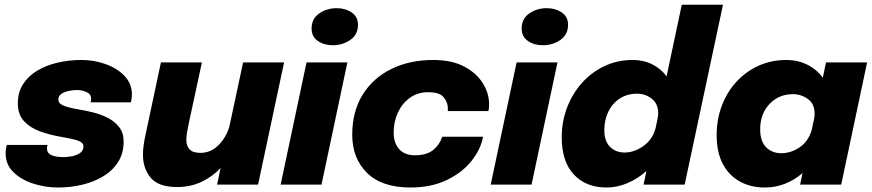

<svg xmlns="http://www.w3.org/2000/svg" viewBox="-20 -802 3786 834"><path d="M232.5 12.5Q177 12.5 124.8 -4.2Q72.5 -21 38.5 -54Q4.5 -87 4.5 -136Q4.5 -146.5 6.2 -156.5Q8 -166.5 9.5 -172.5H186.5Q184 -164 184 -157Q184 -137 203.2 -128.2Q222.5 -119.5 256.5 -119.5Q274.5 -119.5 294.8 -123.8Q315 -128 328.8 -138.2Q342.5 -148.5 342.5 -166.5Q342.5 -183 317.5 -191.5Q292.5 -200 240.5 -208.5Q197 -216 154.8 -231Q112.5 -246 85 -275Q57.5 -304 57.5 -353Q57.5 -401.5 80.5 -437Q103.5 -472.5 142.8 -495.8Q182 -519 231.5 -530.2Q281 -541.5 333.5 -541.5Q389.5 -541.5 439.8 -523.2Q490 -505 521.5 -471.5Q553 -438 553 -392Q553 -382 551.5 -372.5Q550 -363 548.5 -357.5H373.5Q376 -364 376 -372Q376 -392.5 356.5 -401.8Q337 -411 314 -411Q298.5 -411 279.5 -407.2Q260.5 -403.5 247 -394.5Q233.5 -385.5 233.5 -369.5Q233.5 -352 257 -342.8Q280.5 -333.5 323 -326.5Q350.5 -322 384 -313.8Q417.5 -305.5 447.8 -290.2Q478 -275 497.5 -250Q517 -225 517 -187Q517 -136 493 -98.2Q469 -60.5 428.2 -36Q387.5 -11.5 336.5 0.5Q285.5 12.5 232.5 12.5Z M750 10.5Q668.5 10.5 634.8 -29.8Q601 -70 601 -130Q601 -150 604 -171.8Q607 -193.5 613 -220.5L679 -531H857L800 -266.5Q795 -243.5 792.2 -225.8Q789.5 -208 789.5 -193.5Q789.5 -168.5 803.5 -153.2Q817.5 -138 850.5 -138Q896 -138 929.5 -172Q963 -206 976.5 -253L1036 -531H1214L1101 0H923L938 -72.5Q902 -33.5 854 -11.5Q806 10.5 750 10.5Z M1426 -605.5Q1387.5 -605.5 1360.5 -624.2Q1333.5 -643 1333.5 -678Q1333.5 -721 1366.8 -743.8Q1400 -766.5 1442.5 -766.5Q1480 -766.5 1507.5 -748Q1535 -729.5 1535 -694.5Q1535 -651.5 1501.5 -628.5Q1468 -605.5 1426 -605.5ZM1199 0 1311.5 -531H1489L1376.5 0Z M1762.5 12.5Q1639 12.5 1574.5 -50.8Q1510 -114 1510 -217Q1510 -317.5 1555 -390.2Q1600 -463 1679.5 -502.2Q1759 -541.5 1862 -541.5Q1943 -541.5 1996.8 -512.8Q2050.5 -484 2077.5 -440Q2104.5 -396 2104.5 -349.5Q2104.5 -331 2101.5 -319.5H1925Q1925.5 -324 1925.5 -331Q1925.5 -356 1907.8 -378.8Q1890 -401.5 1839.5 -401.5Q1794 -401.5 1760.2 -377Q1726.5 -352.5 1708.2 -312.8Q1690 -273 1690 -227Q1690 -180.5 1714 -154Q1738 -127.5 1781.5 -127.5Q1834 -127.5 1862 -150.8Q1890 -174 1901 -208H2078Q2069 -155 2029.2 -104.2Q1989.5 -53.5 1921.8 -20.5Q1854 12.5 1762.5 12.5Z M2338.5 -605.5Q2300 -605.5 2273 -624.2Q2246 -643 2246 -678Q2246 -721 2279.2 -743.8Q2312.5 -766.5 2355 -766.5Q2392.5 -766.5 2420 -748Q2447.5 -729.5 2447.5 -694.5Q2447.5 -651.5 2414 -628.5Q2380.5 -605.5 2338.5 -605.5ZM2111.5 0 2224 -531H2401.5L2289 0Z M2614.5 12.5Q2525.5 12.5 2472.8 -43.8Q2420 -100 2420 -205.5Q2420 -274 2443.2 -334.8Q2466.5 -395.5 2508 -442Q2549.5 -488.5 2605.8 -515Q2662 -541.5 2728.5 -541.5Q2775.5 -541.5 2813.2 -522.5Q2851 -503.5 2875.5 -470.5L2941.5 -781.5H3120.5L2954 0H2775.5L2788 -59Q2750 -25.5 2705.5 -6.5Q2661 12.5 2614.5 12.5ZM2605 -236.5Q2605 -189 2629.8 -164.2Q2654.5 -139.5 2693.5 -139.5Q2734 -139.5 2774 -167.2Q2814 -195 2827.5 -244.5L2837 -289.5Q2839 -302.5 2839 -310.5Q2839 -351.5 2811.2 -373.2Q2783.5 -395 2747.5 -395Q2704.5 -395 2672.2 -374Q2640 -353 2622.5 -317Q2605 -281 2605 -236.5Z M3302 12.5Q3241.5 12.5 3194.2 -13.2Q3147 -39 3120 -89.5Q3093 -140 3093 -215Q3093 -283 3115.2 -342.2Q3137.5 -401.5 3178.2 -446.2Q3219 -491 3274.5 -516.2Q3330 -541.5 3396.5 -541.5Q3445 -541.5 3486.2 -521.2Q3527.5 -501 3554 -464.5L3568 -531H3746.5L3634 0H3455.5L3466 -50Q3392.5 12.5 3302 12.5ZM3282 -240Q3282 -188.5 3307.8 -162.5Q3333.5 -136.5 3373.5 -136.5Q3415.5 -136.5 3453 -161.8Q3490.5 -187 3505.5 -236L3517 -289.5Q3518.5 -300 3518.5 -308Q3518.5 -350.5 3489.5 -371.8Q3460.5 -393 3424.5 -393Q3363 -393 3322.5 -350.2Q3282 -307.5 3282 -240Z"/></svg>

Font: Epilogue ExtraBold
Style: Italic
Weight: 800
Italic angle: -12°
Designer: Tyler Finck
Foundry: Etcetera Type Co
Version: Version 2.111; ttfautohint (v1.8.3)